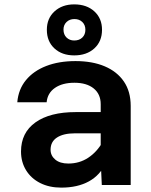

<svg xmlns="http://www.w3.org/2000/svg" viewBox="-20 -845 690 877"><path d="M445 0 440 -108V-369Q440 -415 408 -441Q376 -467 320 -467Q265 -467 231 -443.5Q197 -420 193 -378H59Q64 -437 98.5 -479Q133 -521 191 -543.5Q249 -566 325 -566Q402 -566 458.5 -542Q515 -518 546 -472.5Q577 -427 577 -361V0ZM260 12Q205 12 163.5 -9Q122 -30 99 -67.5Q76 -105 76 -153Q76 -239 142 -286Q208 -333 326 -333H455V-236H322Q270 -236 240.5 -217Q211 -198 211 -161Q211 -134 232.5 -116Q254 -98 292 -98Q343 -98 383 -124.5Q423 -151 449 -197L464 -102Q438 -45 386 -16.5Q334 12 260 12ZM319 -592Q263 -592 228.5 -624Q194 -656 194 -709Q194 -761 229 -793Q264 -825 319 -825Q376 -825 411 -793Q446 -761 446 -709Q446 -656 411 -624Q376 -592 319 -592ZM319 -660Q342 -660 356 -673.5Q370 -687 370 -709Q370 -731 356 -744.5Q342 -758 320 -758Q298 -758 284 -744.5Q270 -731 270 -710Q270 -687 284 -673.5Q298 -660 319 -660Z"/></svg>

Font: Azeret Mono Thin SemiBold
Style: Regular
Weight: 600
Version: Version 1.002